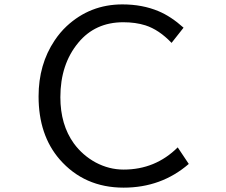

<svg xmlns="http://www.w3.org/2000/svg" viewBox="-20 -821 1040 882"><path d="M847.2 -67.9Q721.2 41 547.9 41Q367.2 41 253.9 -88.9Q157.2 -200.7 157.2 -377.9Q157.2 -525.4 231 -635.3Q255.4 -671.9 286.1 -700.7Q394 -800.8 542 -800.8Q634.3 -800.8 708.5 -769.5Q765.6 -745.6 823.2 -693.8L768.1 -624Q710.4 -684.6 647.9 -704.6Q603 -718.8 546.4 -718.8Q417 -718.8 339.4 -624.5Q257.3 -525.4 257.3 -374.5Q257.3 -248 319.3 -162.1Q359.4 -107.4 419.4 -74.7Q481 -42 547.9 -42Q693.8 -42 796.4 -144Z"/></svg>

Font: BIZ UDPGothic
Style: Regular
Weight: 400
Designer: TypeBank Co., Ltd.
Foundry: Morisawa Inc.
Version: Version 1.051